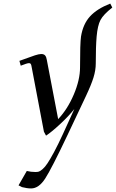

<svg xmlns="http://www.w3.org/2000/svg" viewBox="-20 -744 644 1067"><path d="M83 286.1 128.9 206.1Q151.9 211.9 176.8 211.9Q188 211.9 195.6 209.7Q203.1 207.5 216.6 196Q230 184.6 244.4 162.8Q258.8 141.1 280.8 100.3Q302.7 59.6 330.1 0L393.1 -138.2Q361.8 -98.6 314 -54.2Q266.1 -9.8 235.8 9.8L224.1 -12.2L155.8 -372.1Q153.8 -385.3 150.6 -389.2Q147.5 -393.1 141.1 -393.1Q130.9 -393.1 95.2 -378.9L87.9 -405.8Q151.4 -429.2 174.1 -436.5Q196.8 -443.8 209 -443.8Q224.1 -443.8 231 -435.5Q237.8 -427.2 240.2 -411.1L303.2 -82Q355.5 -137.2 390.1 -218.8Q424.8 -300.3 424.8 -369.1Q424.8 -503.4 430.2 -541Q441.4 -610.4 480.2 -652.8Q519 -695.3 592.8 -724.1L604 -702.1Q554.2 -663.1 538.3 -632.6Q522.5 -602.1 517.1 -542Q512.2 -483.9 512.2 -391.1Q512.2 -354 499.5 -313Q486.8 -272 457 -209L355 6.8Q267.1 192.4 231.4 247.8Q195.8 303.2 152.8 303.2Q130.9 303.2 102.1 295.9Z"/></svg>

Font: Dehuti
Style: Bold-Italic
Weight: 700
Version: Version 1.2